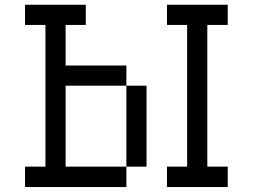

<svg xmlns="http://www.w3.org/2000/svg" viewBox="-20 -712 1040 790"><path d="M667 -26.4H750V-609.4H667V-692.4H917V-609.4H833V-26.4H917V57.6H667ZM83 -26.4H167V-609.4H83V-692.4H333V-609.4H250V-442.4H500V-359.4H250V-26.4H500V57.6H83ZM500 -26.4V-359.4H583V-26.4Z"/></svg>

Font: KH Dot kagurazaka 12
Style: Regular
Weight: 400
Designer: Original version for X68000 by Keitarou Hiraki (http://hp.vector.co.jp/authors/VA000874/) / TrueType conversion by Homem
Version: Version 1.00.20150527